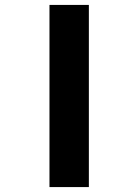

<svg xmlns="http://www.w3.org/2000/svg" viewBox="-20 -760 562 780"><path d="M181 0V-740H341V0Z"/></svg>

Font: Lexend Tera
Style: Bold
Weight: 700
Designer: Bonnie Shaver-Troup, Thomas Jockin
Foundry: Lexend
Version: Version 1.007